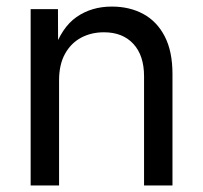

<svg xmlns="http://www.w3.org/2000/svg" viewBox="-20 -567 621 587"><path d="M160.6 -321.3V0H73.7V-539.1H157.2L157.7 -408.7H143.1Q168 -482.9 213.9 -514.9Q259.8 -546.9 321.8 -546.9Q376.5 -546.9 418.2 -524.2Q460 -501.5 483.6 -455.8Q507.3 -410.2 507.3 -340.8V0H420.4V-334Q420.4 -397.5 387.7 -432.9Q355 -468.3 297.9 -468.3Q258.8 -468.3 227.8 -451.7Q196.8 -435.1 178.7 -402.3Q160.6 -369.6 160.6 -321.3Z"/></svg>

Font: Inter 18pt
Style: Regular
Weight: 400
Designer: Rasmus Andersson
Foundry: rsms
Version: Version 4.001;git-66647c0bb